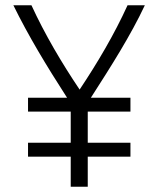

<svg xmlns="http://www.w3.org/2000/svg" viewBox="-20 -713 604 733"><path d="M31 -693C88 -577 156 -464 236 -340H87V-287H250V-168H87V-115H250V0H315V-115H478V-168H315V-287H478V-340H327C406 -463 479 -578 533 -693H467C416 -581 352 -473 284 -371C216 -472 151 -582 100 -693Z"/></svg>

Font: Repo Light
Style: Regular
Weight: 300
Designer: Stefan Peev
Foundry: Context Ltd
Version: Version 001.502